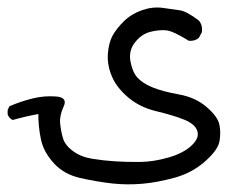

<svg xmlns="http://www.w3.org/2000/svg" viewBox="-27 -307 601 507"><path d="M271.5 177.7Q228.5 172.9 185.1 163.1Q141.6 153.3 114.7 123.5Q87.9 93.8 81.1 61Q74.2 28.3 74.2 -5.9Q37.1 1 6.8 9.8Q-2.9 5.9 -6.8 -4.9V-16.6L-2 -26.4Q27.3 -39.1 58.6 -46.9Q89.8 -54.7 121.1 -52.2Q152.3 -49.8 141.1 -25.9Q129.9 -2 131.8 18.6Q133.8 39.1 139.2 57.6Q144.5 76.2 165.5 91.8Q186.5 107.4 216.8 112.3Q247.1 117.2 278.3 119.1Q309.6 121.1 344.2 120.6Q378.9 120.1 418 108.9Q457 97.7 478.5 77.6Q500 57.6 494.1 39.1Q488.3 20.5 459 8.8Q429.7 -2.9 386.2 -13.2Q342.8 -23.4 312 -49.3Q281.2 -75.2 268.6 -105Q255.9 -134.8 257.8 -164.1Q259.8 -193.4 270 -212.4Q280.3 -231.4 300.3 -251Q320.3 -270.5 348.6 -280.3Q377 -290 403.3 -286.1Q429.7 -282.2 447.8 -279.8Q465.8 -277.3 498 -252.9Q508.8 -240.2 505.9 -221.7L498 -207Q488.3 -198.2 471.7 -199.2Q429.7 -225.6 410.6 -227.1Q391.6 -228.5 369.1 -222.7Q346.7 -216.8 329.6 -195.3Q312.5 -173.8 317.4 -145.5Q322.3 -117.2 335.9 -102.1Q349.6 -86.9 376 -76.2Q402.3 -65.4 445.8 -57.6Q489.3 -49.8 518.6 -24.4Q547.9 1 552.2 21.5Q556.6 42 552.7 65.4Q548.8 88.9 514.6 119.1Q480.5 149.4 434.6 162.1Q388.7 174.8 349.1 178.2Q309.6 181.6 271.5 177.7Z"/></svg>

Font: JasonHandwriting1
Style: Regular
Weight: 400
Version: Version 1.48.20